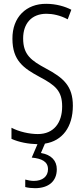

<svg xmlns="http://www.w3.org/2000/svg" viewBox="-20 -744 441 1004"><path d="M277 141C277 96 248 65 194 56L215 7C306 -7 361 -80 361 -191C361 -294 312 -337 220 -386C144 -427 101 -457 101 -543C101 -621 145 -672 223 -672C255 -672 295 -664 334 -643L353 -693C321 -710 273 -724 222 -724C118 -725 44 -655 45 -541C45 -427 104 -387 185 -343C270 -298 305 -269 305 -187C305 -103 262 -43 178 -43C134 -43 80 -55 40 -76V-18C80 0 129 9 176 10L146 80C197 85 231 100 231 141C231 179 202 202 157 202C143 202 126 199 112 195V234C126 238 145 240 163 240C234 240 277 204 277 141Z"/></svg>

Font: Noto Sans UI Condensed Light
Style: Regular
Weight: 300
Width: 3
Designer: Monotype Design Team
Foundry: Monotype Imaging Inc.
Version: Version 1.901